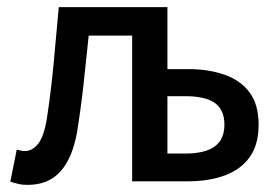

<svg xmlns="http://www.w3.org/2000/svg" viewBox="-20 -509 787 539"><path d="M57 10Q43 10 32 7.5Q21 5 9 1L27 -89Q32 -88 37.5 -86.5Q43 -85 50 -85Q71 -85 87.5 -106Q104 -127 112 -179Q123 -252 130.5 -330Q138 -408 145 -489H450V-315H508Q566 -315 611 -299Q656 -283 681 -249Q706 -215 706 -159Q706 -103 681 -68Q656 -33 611 -16.5Q566 0 508 0H351V-409H229Q222 -340 214.5 -272Q207 -204 196 -136Q183 -65 149.5 -27.5Q116 10 57 10ZM450 -78H500Q556 -78 583 -98Q610 -118 610 -159Q610 -201 583 -220Q556 -239 500 -239H450Z"/></svg>

Font: Source Sans 3 Medium
Style: Regular
Weight: 500
Designer: Paul D. Hunt
Foundry: Adobe
Version: Version 3.052;hotconv 1.1.0;makeotfexe 2.6.0